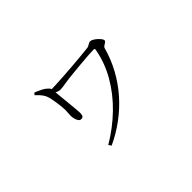

<svg xmlns="http://www.w3.org/2000/svg" viewBox="-78 -809 1156 1156"><g transform="rotate(-45 500.0 -230.5)"><path d="M253 -508Q278 -498 299 -487Q320 -476 336 -458Q341 -452 341.5 -446Q342 -440 343 -433Q343 -425 345.5 -398.5Q348 -372 351.5 -339Q355 -306 357.5 -277Q360 -248 361 -234Q362 -218 358.5 -206.5Q355 -195 339 -195Q328 -195 321 -206Q314 -217 311 -231Q308 -245 308 -254Q308 -268 309.5 -281.5Q311 -295 310 -314Q309 -336 304 -369.5Q299 -403 294 -422Q289 -441 277.5 -457.5Q266 -474 242 -496ZM324 -448Q340 -448 372 -449.5Q404 -451 444.5 -453.5Q485 -456 527.5 -459.5Q570 -463 607 -466.5Q644 -470 669 -473Q676 -474 682.5 -478Q689 -482 695.5 -485.5Q702 -489 708 -489Q716 -489 727.5 -482.5Q739 -476 749.5 -466.5Q760 -457 767 -447.5Q774 -438 774 -432Q774 -425 766.5 -420Q759 -415 751 -410Q743 -405 741 -398Q721 -324 684.5 -257Q648 -190 598 -133Q548 -76 486.5 -30.5Q425 15 356 47L344 30Q434 -23 508 -94.5Q582 -166 631 -251.5Q680 -337 696 -430Q697 -435 694.5 -437Q692 -439 687 -439Q672 -439 637.5 -436.5Q603 -434 564.5 -430.5Q526 -427 497 -424Q454 -420 422 -414.5Q390 -409 376 -409Q363 -409 350.5 -415.5Q338 -422 324 -432Z"/></g></svg>

Font: Source Han Serif JP VF
Style: Regular
Weight: 250
Designer: Ryoko NISHIZUKA 西塚涼子 (kana & ideographs); Frank Grießhammer (Latin, Greek & Cyrillic); Wenlong ZHANG 张文龙 (bopomofo); San
Foundry: Adobe
Version: Version 2.001;hotconv 1.1.0;makeotfexe 2.6.0